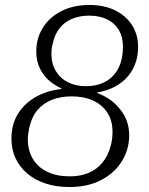

<svg xmlns="http://www.w3.org/2000/svg" viewBox="-20 -743 600 773"><path d="M261 -33Q304 -33 337 -47Q370 -61 392.5 -88.5Q415 -116 426 -157Q430 -171 431.5 -186Q433 -201 433 -213Q433 -257 412.5 -289Q392 -321 355 -338Q318 -355 268 -355Q225 -355 190 -341.5Q155 -328 131 -300Q107 -272 97 -225Q95 -215 93.5 -203.5Q92 -192 92 -182Q92 -137 112.5 -103Q133 -69 171 -51Q209 -33 261 -33ZM326 -396Q362 -396 391.5 -408Q421 -420 442 -445.5Q463 -471 471 -511Q473 -521 474 -533.5Q475 -546 475 -555Q475 -594 458.5 -622Q442 -650 411.5 -665Q381 -680 339 -680Q300 -680 269.5 -667Q239 -654 219.5 -629Q200 -604 192 -566Q189 -556 188 -546.5Q187 -537 187 -527Q187 -487 204.5 -457.5Q222 -428 253.5 -412Q285 -396 326 -396ZM259 10Q208 10 165.5 -3.5Q123 -17 91.5 -43Q60 -69 43 -105Q26 -141 26 -185Q26 -244 54 -287.5Q82 -331 132 -357Q182 -383 247 -386L225 -376L229 -395L248 -379Q215 -390 187 -411Q159 -432 142.5 -463.5Q126 -495 126 -536Q126 -588 152 -630.5Q178 -673 226.5 -698Q275 -723 340 -723Q399 -723 443 -701.5Q487 -680 511.5 -642Q536 -604 536 -554Q536 -513 522 -480Q508 -447 483.5 -423.5Q459 -400 425.5 -386Q392 -372 354 -369L374 -379L370 -362L354 -374Q395 -363 428 -338Q461 -313 480.5 -278Q500 -243 500 -198Q500 -141 470.5 -93.5Q441 -46 387 -18Q333 10 259 10Z"/></svg>

Font: Roboto Serif 20pt ExtraLight
Style: Italic
Weight: 250
Italic angle: -10°
Version: Version 1.007